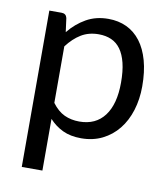

<svg xmlns="http://www.w3.org/2000/svg" viewBox="-79 -583 717 820"><g transform="rotate(10 280.0 -172.5)"><path d="M160 -122Q184.5 -89 213.5 -75.5Q242.5 -62 278.5 -62Q349.5 -62 387.5 -112.5Q425.5 -163 425.5 -256.5Q425.5 -306 416.8 -341.5Q408 -377 391.5 -399.8Q375 -422.5 351 -433Q327 -443.5 296.5 -443.5Q253 -443.5 220.2 -423.5Q187.5 -403.5 160 -367ZM155.5 -428Q187.5 -467.5 229.5 -491.5Q271.5 -515.5 325.5 -515.5Q369.5 -515.5 405 -498.8Q440.5 -482 465.5 -449.2Q490.5 -416.5 504 -368Q517.5 -319.5 517.5 -256.5Q517.5 -200.5 502.5 -152.2Q487.5 -104 459.2 -68.8Q431 -33.5 390.2 -13.2Q349.5 7 298.5 7Q252 7 218.8 -8.8Q185.5 -24.5 160 -52.5V171.5H70.5V-506.5H124Q143 -506.5 147.5 -488Z"/></g></svg>

Font: Lato
Style: Regular
Weight: 400
Designer: Lukasz Dziedzic with Adam Twardoch and Botio Nikoltchev
Foundry: tyPoland Lukasz Dziedzic
Version: Version 2.015; 2015-08-06; http://www.latofonts.com/